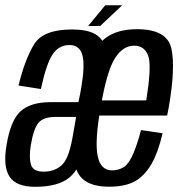

<svg xmlns="http://www.w3.org/2000/svg" viewBox="-25 -715 698 739"><path d="M325 -102.5 373.7 -379.4Q391.4 -476.2 376 -538.9Q360.6 -601.6 251.7 -601.6Q140.7 -601.6 105.6 -543.5Q70.6 -485.4 46.3 -385.8L132.4 -372.4Q153.2 -469.3 177.3 -505.5Q201.4 -541.6 242.1 -541.6Q281.6 -541.6 292 -503.3Q302.4 -465.1 288.5 -382.2L242.8 -121.2L254.5 -110.2ZM110.8 4Q197.9 4 241.4 -31.2Q284.9 -66.4 301.7 -151.5L253 -180.2Q238.7 -101.7 211.3 -78Q183.9 -54.3 142.8 -54.3Q102.6 -54.3 94.4 -81Q86.1 -107.8 93.2 -154.1Q103.9 -219.3 123 -242.1Q142 -265 189.3 -265Q224.3 -265 273.5 -265L283.4 -321.9Q219.2 -321.9 170.6 -321.9Q92.8 -321.9 54.2 -286.7Q15.6 -251.6 0 -155.6Q-13.7 -75.3 11.4 -35.6Q36.4 4 110.8 4ZM395.4 3.6 406.6 -59.3Q362.1 -59.3 351 -114.6Q339.2 -169.2 361.9 -300.1Q386.4 -443 417.8 -491.4Q448.2 -539.2 491.3 -539.2Q535.3 -539.2 547.9 -492.2Q557.2 -447.9 537.9 -328.6H357.3L347.1 -270.2H618.3Q621.5 -285.2 624.3 -300.7Q650.9 -452.5 634.8 -527.8Q618.2 -602.6 502.5 -602.6Q388.6 -602.6 344 -526.4Q299.4 -450.8 273 -300.5Q250.2 -163.2 264.9 -79.2Q280.3 3.6 395.4 3.6ZM406.6 -59.3 395.4 3.6Q454.9 3.6 492.6 -16.3Q530 -36.3 557.8 -83.2Q584.1 -129.9 600.8 -202.2L517.6 -214.3Q505.4 -166.1 489.2 -126.4Q472.7 -87.1 453.2 -72.8Q432.1 -59.3 406.6 -59.3ZM314.4 -615H360.6L445.2 -694.7H380Z"/></svg>

Font: Anybody Thin Condensed
Style: Italic
Weight: 100
Width: 3
Italic angle: -10°
Version: Version 1.113;gftools[0.9.25]